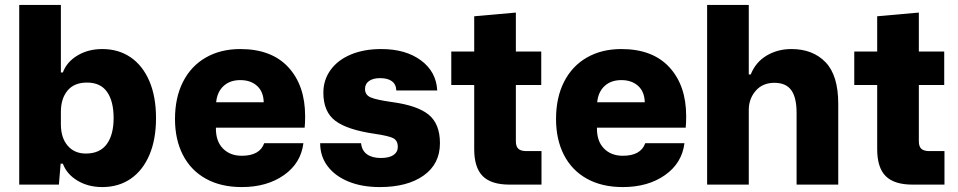

<svg xmlns="http://www.w3.org/2000/svg" viewBox="-20 -749 3886 779"><path d="M235 -85H226L219 0H58V-729H227V-455H235Q251 -498 294.5 -524Q338 -550 395 -550Q461 -550 510 -516.5Q559 -483 586 -420Q613 -357 613 -270Q613 -183 586 -120Q559 -57 510 -23.5Q461 10 395 10Q338 10 294.5 -16Q251 -42 235 -85ZM441 -270Q441 -338 414.5 -376Q388 -414 333 -414Q281 -414 254 -381.5Q227 -349 227 -295V-245Q227 -190 254.5 -158Q282 -126 328 -126Q385 -126 413 -164Q441 -202 441 -270Z M690 -266Q690 -353 722.5 -417Q755 -481 815 -515.5Q875 -550 955 -550Q1082 -550 1150 -476Q1218 -402 1218 -278Q1218 -247 1216 -231H856Q855 -177 884 -147Q913 -117 961 -117Q1034 -117 1052 -168H1211Q1201 -87 1132 -38.5Q1063 10 961 10Q876 10 815 -24Q754 -58 722 -120.5Q690 -183 690 -266ZM1050 -334Q1049 -377 1023 -400.5Q997 -424 955 -424Q913 -424 887 -400Q861 -376 857 -334Z M1279 -168H1445Q1448 -138 1469 -123Q1490 -108 1525 -108Q1559 -108 1576.5 -120Q1594 -132 1594 -153Q1594 -179 1575 -188.5Q1556 -198 1501 -206Q1390 -222 1341 -258.5Q1292 -295 1292 -373Q1292 -425 1321.5 -465.5Q1351 -506 1404 -528Q1457 -550 1527 -550Q1626 -550 1688 -504Q1750 -458 1754 -382H1588Q1587 -407 1570 -419.5Q1553 -432 1522 -432Q1494 -432 1477.5 -420.5Q1461 -409 1461 -388Q1461 -364 1483.5 -354Q1506 -344 1570 -335Q1674 -321 1719.5 -283.5Q1765 -246 1765 -168Q1765 -84 1699 -37Q1633 10 1521 10Q1448 10 1393.5 -12.5Q1339 -35 1309 -75Q1279 -115 1279 -168Z M1904 -144V-404H1811V-540H1904V-683L2073 -698V-540H2176V-404H2073V-176Q2073 -154 2083.5 -145Q2094 -136 2115 -136H2177V0H2047Q1973 0 1938.5 -34.5Q1904 -69 1904 -144Z M2236 -266Q2236 -353 2268.5 -417Q2301 -481 2361 -515.5Q2421 -550 2501 -550Q2628 -550 2696 -476Q2764 -402 2764 -278Q2764 -247 2762 -231H2402Q2401 -177 2430 -147Q2459 -117 2507 -117Q2580 -117 2598 -168H2757Q2747 -87 2678 -38.5Q2609 10 2507 10Q2422 10 2361 -24Q2300 -58 2268 -120.5Q2236 -183 2236 -266ZM2596 -334Q2595 -377 2569 -400.5Q2543 -424 2501 -424Q2459 -424 2433 -400Q2407 -376 2403 -334Z M2849 -729H3018V-447H3026Q3046 -497 3090.5 -523.5Q3135 -550 3191 -550Q3278 -550 3329.5 -496.5Q3381 -443 3381 -328V0H3212V-291Q3212 -353 3190.5 -383Q3169 -413 3122 -413Q3074 -413 3046 -380.5Q3018 -348 3018 -303V0H2849Z M3539 -144V-404H3446V-540H3539V-683L3708 -698V-540H3811V-404H3708V-176Q3708 -154 3718.5 -145Q3729 -136 3750 -136H3812V0H3682Q3608 0 3573.5 -34.5Q3539 -69 3539 -144Z"/></svg>

Font: Mona Sans ExtraBold
Style: Regular
Weight: 800
Designer: Deni Anggara
Foundry: GitHub
Version: Version 2.000